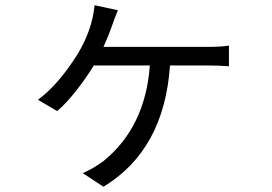

<svg xmlns="http://www.w3.org/2000/svg" viewBox="-20 -632 1040 733"><path d="M430 -593Q418 -564 406 -529Q394 -494 375 -453H776Q824 -453 854 -458V-379Q815 -382 776 -382H629Q607 -60 375 81L296 29Q337 11 375 -17Q535 -147 552 -382H338Q309 -334 269.5 -284Q230 -234 198 -208L125 -251Q204 -310 276 -425Q332 -517 341 -612Z"/></svg>

Font: Swei Fan Sans CJK TC
Style: Regular
Weight: 400
Version: Version 2.130